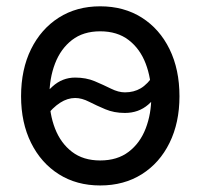

<svg xmlns="http://www.w3.org/2000/svg" viewBox="-20 -564 623 596"><path d="M291 11.7Q217.8 11.7 162.6 -23.2Q107.4 -58.1 76.4 -120.6Q45.4 -183.1 45.4 -265.1Q45.4 -348.6 76.4 -411.4Q107.4 -474.1 162.6 -509.3Q217.8 -544.4 291 -544.4Q364.7 -544.4 420.2 -509.3Q475.6 -474.1 506.3 -411.4Q537.1 -348.6 537.1 -265.1Q537.1 -183.1 506.3 -120.6Q475.6 -58.1 420.2 -23.2Q364.7 11.7 291 11.7ZM291 -65.9Q344.2 -65.9 379.4 -92.8Q414.6 -119.6 432.1 -164.8Q449.7 -210 449.7 -265.1Q449.7 -321.3 432.1 -366.9Q414.6 -412.6 379.4 -439.7Q344.2 -466.8 291 -466.8Q238.3 -466.8 203.4 -439.7Q168.5 -412.6 150.9 -366.9Q133.3 -321.3 133.3 -265.1Q133.3 -210 150.9 -164.8Q168.5 -119.6 203.4 -92.8Q238.3 -65.9 291 -65.9ZM121.6 -201.7 83.5 -231.4Q112.3 -267.6 142.8 -295.4Q173.3 -323.2 213.4 -323.2Q247.1 -323.2 274.2 -311.8Q301.3 -300.3 324.5 -288.8Q347.7 -277.3 367.7 -277.3Q395.5 -277.3 416.7 -289.8Q438 -302.2 459 -333.5L498.5 -306.6Q470.2 -265.1 440.2 -239.3Q410.2 -213.4 367.7 -213.4Q334 -213.4 306.9 -224.9Q279.8 -236.3 256.8 -248Q233.9 -259.8 213.4 -259.8Q189.5 -259.8 166.7 -245.1Q144 -230.5 121.6 -201.7Z"/></svg>

Font: Inter 20pt
Style: Regular
Weight: 400
Version: Version 4.001;git-66647c0bb